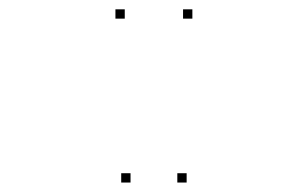

<svg xmlns="http://www.w3.org/2000/svg" viewBox="-20 -760 660 412"><path d="M392.8 -720V-740H372.8V-720ZM247.7 -720V-740H227.7V-720ZM260.1 -368.3V-388.3H240.1V-368.3ZM380.5 -368.3V-388.3H360.5V-368.3Z"/></svg>

Font: Monaspace Radon Dots Var
Style: Regular
Weight: 400
Designer: Riley Cran and the Lettermatic Team
Version: Version 1.100 (Monaspace Radon Dots)